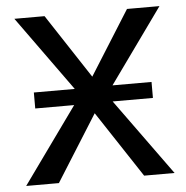

<svg xmlns="http://www.w3.org/2000/svg" viewBox="-49 -706 732 754"><g transform="rotate(-5 317.0 -329.0)"><path d="M24 0 266 -337 35 -658H154L320 -405L479 -658H607L371 -329L609 0H489L317 -261L153 0ZM86 -300V-363H303V-300ZM333 -301V-364H550V-301Z"/></g></svg>

Font: Ysabeau Infant SemiBold
Style: Regular
Weight: 600
Designer: Christian Thalmann (Catharsis Fonts)
Version: Version 2.002; featfreeze: ss01,ss02,lnum